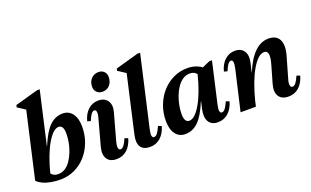

<svg xmlns="http://www.w3.org/2000/svg" viewBox="-85 -1189 2633 1626"><g transform="rotate(-20 1232.0 -375.5)"><path d="M236 14Q191 14 150 6.5Q109 -1 78 -16Q47 -31 29 -50L151 -150Q151 -92 171 -64Q191 -36 233 -36Q268 -36 296.5 -54.5Q325 -73 346.5 -105Q368 -137 383.5 -176.5Q399 -216 406.5 -257Q414 -298 414 -336Q414 -411 370 -411Q345 -411 318.5 -386Q292 -361 265.5 -315.5Q239 -270 214.5 -206Q190 -142 170 -63L117 -83L139 -291H224Q271 -405 322 -455.5Q373 -506 442 -506Q496 -506 528 -463Q560 -420 560 -346Q560 -270 535 -204.5Q510 -139 466 -90Q422 -41 363 -13.5Q304 14 236 14ZM29 -50 176 -695 198 -620 94 -688 99 -707 306 -765H330L169 -57Z M742 14Q681 14 656.5 -25.5Q632 -65 650 -132L713 -363Q724 -399 720.5 -419Q717 -439 702 -439Q674 -439 645 -364L615 -372Q631 -435 670 -470.5Q709 -506 761 -506Q819 -506 845 -467.5Q871 -429 854 -368L788 -129Q778 -93 781.5 -73Q785 -53 800 -53Q816 -53 830 -70Q844 -87 863 -130L893 -119Q875 -56 836 -21Q797 14 742 14ZM824 -563Q793 -563 773.5 -582.5Q754 -602 754 -631Q754 -676 780 -704Q806 -732 846 -732Q877 -732 896 -713Q915 -694 915 -664Q915 -620 890 -591.5Q865 -563 824 -563Z M1044 14Q983 14 959.5 -23Q936 -60 953 -132L1081 -695L1103 -620L999 -688L1004 -707L1211 -765H1235L1090 -129Q1081 -90 1084.5 -71.5Q1088 -53 1102 -53Q1118 -53 1132 -70Q1146 -87 1165 -130L1195 -119Q1177 -56 1137.5 -21Q1098 14 1044 14Z M1360 14Q1305 14 1273.5 -29Q1242 -72 1242 -146Q1242 -221 1267 -286.5Q1292 -352 1336 -401Q1380 -450 1438.5 -478Q1497 -506 1565 -506Q1615 -506 1656.5 -487.5Q1698 -469 1722 -436L1650 -341Q1650 -399 1630.5 -427.5Q1611 -456 1569 -456Q1534 -456 1505.5 -437Q1477 -418 1455 -386Q1433 -354 1418 -315Q1403 -276 1395 -235Q1387 -194 1387 -156Q1387 -81 1431 -81Q1457 -81 1483.5 -106Q1510 -131 1536.5 -176.5Q1563 -222 1587 -286Q1611 -350 1631 -429L1684 -409L1663 -201H1577Q1531 -87 1479.5 -36.5Q1428 14 1360 14ZM1655 14Q1597 14 1573 -26.5Q1549 -67 1565 -138L1638 -456H1668L1761 -497H1785L1701 -129Q1692 -90 1695.5 -71.5Q1699 -53 1713 -53Q1729 -53 1743 -70Q1757 -87 1776 -130L1806 -119Q1788 -56 1748.5 -21Q1709 14 1655 14Z M2292 14Q2230 14 2205 -25.5Q2180 -65 2199 -132L2245 -292Q2279 -411 2223 -411Q2195 -411 2166.5 -385Q2138 -359 2110 -311Q2082 -263 2057 -196.5Q2032 -130 2011 -48H1960L1989 -284H2067Q2158 -506 2296 -506Q2367 -506 2392 -456Q2417 -406 2392 -317L2338 -129Q2327 -94 2330.5 -73.5Q2334 -53 2350 -53Q2366 -53 2380 -70Q2394 -87 2413 -130L2443 -119Q2425 -56 2386 -21Q2347 14 2292 14ZM1862 0 1946 -363Q1954 -401 1951.5 -420Q1949 -439 1934 -439Q1906 -439 1877 -364L1847 -372Q1863 -435 1902 -470.5Q1941 -506 1993 -506Q2049 -506 2074 -468Q2099 -430 2085 -368L2000 0Z"/></g></svg>

Font: Platypi Light SemiBold
Style: Italic
Weight: 600
Italic angle: -13°
Version: Version 1.200